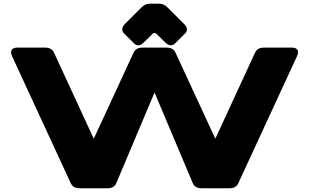

<svg xmlns="http://www.w3.org/2000/svg" viewBox="-20 -1004 1648 1024"><path d="M404.3 0H553.2C574.7 0 591.8 -7.3 600.1 -26.9L804.2 -510.7L1008.3 -26.9C1016.6 -7.3 1033.7 0 1055.2 0H1204.1C1225.6 0 1241.7 -7.3 1251 -26.9L1563.5 -703.1C1577.1 -732.4 1567.4 -750 1536.6 -750H1387.2C1365.7 -750 1349.1 -742.7 1340.3 -723.1L1128.4 -264.2L916 -723.1C907.2 -742.2 890.6 -750 869.1 -750H739.3C717.8 -750 701.2 -742.2 692.4 -723.1L480 -264.2L268.1 -723.1C258.8 -742.7 242.7 -750 221.2 -750H72.3C41.5 -750 31.2 -732.4 44.9 -703.1L357.4 -26.9C366.7 -7.3 382.8 0 404.3 0ZM745.6 -776.4 797.9 -827.6H810.5L862.8 -776.4C879.9 -759.3 898.9 -757.8 913.6 -772.5L966.8 -825.2C981.4 -839.8 980.5 -857.4 962.4 -875.5L874 -963.9C859.9 -978 846.2 -984.4 826.2 -984.4H781.7C762.2 -984.4 748 -978 733.9 -963.9L646 -876C627.9 -857.9 627.9 -839.4 642.1 -825.2L695.3 -772.5C710.4 -756.8 729 -759.8 745.6 -776.4Z"/></svg>

Font: Gyrotrope Black
Style: Regular
Weight: 900
Designer: David Moles
Version: Version 1.003;Glyphs 3.3.1 (3343)